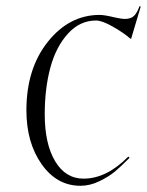

<svg xmlns="http://www.w3.org/2000/svg" viewBox="-20 -593 473 618"><path d="M301 -545Q316 -545 349 -537Q372 -532 381 -532Q402 -532 412 -542.5Q422 -553 429 -573L433 -572L402 -468L399 -469Q380 -486 344.5 -506.5Q309 -527 289 -527Q237 -527 198.5 -484.5Q160 -442 142 -375Q124 -308 124 -225Q124 -130 157.5 -74Q191 -18 249 -18Q323 -18 393 -89L397 -85Q368 -56 349.5 -40.5Q331 -25 300.5 -10Q270 5 239 5Q163 5 114 -64.5Q65 -134 65 -238Q65 -372 134 -458.5Q203 -545 301 -545Z"/></svg>

Font: Kleymissky
Style: Regular
Weight: 500
Italic angle: -8°
Designer: gluk
Foundry: gluk
Version: Version 0.283